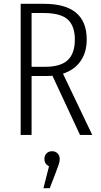

<svg xmlns="http://www.w3.org/2000/svg" viewBox="-20 -705 527 1003"><path d="M398 0 254 -309 222 -308H145V0H88V-685H210Q433 -685 433 -499Q433 -432 401 -386Q369 -340 309 -320L462 0ZM371 -499Q371 -569 334 -603Q297 -637 207 -637H145V-356H215Q296 -356 333.5 -390.5Q371 -425 371 -499ZM292 126Q292 138 287 153.5Q282 169 273 192L240 278H207L236 164Q212 151 212 126Q212 108 223 96.5Q234 85 252 85Q270 85 281 96.5Q292 108 292 126Z"/></svg>

Font: Fira Sans Extra Condensed Light
Style: Regular
Weight: 300
Width: 1
Designer: Carrois Corporate & Edenspiekermann AG
Foundry: Carrois Corporate GbR & Edenspiekermann AG
Version: Version 4.203